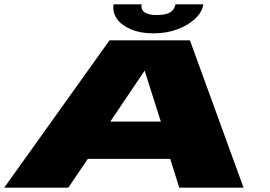

<svg xmlns="http://www.w3.org/2000/svg" viewBox="-24 -861 1240 881"><path d="M-4.5 0H289.5L379 -132H757L798.5 0H1093.5L847.5 -676H478.5ZM482 -303 639 -536H640L714 -303ZM679 -708Q741.5 -708 790.8 -726.8Q840 -745.5 871.8 -775.5Q903.5 -805.5 909 -841H781Q778 -825.5 768.5 -814.2Q759 -803 740.8 -797.5Q722.5 -792 694 -792Q669.5 -792 653.2 -797.8Q637 -803.5 630 -814.2Q623 -825 626 -841H497Q491.5 -805.5 512 -775.5Q532.5 -745.5 575.8 -726.8Q619 -708 679 -708Z"/></svg>

Font: Anybody ExtraExpanded Black
Style: Italic
Weight: 900
Width: 8
Italic angle: -10°
Version: Version 1.113;gftools[0.9.25]